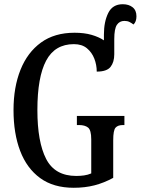

<svg xmlns="http://www.w3.org/2000/svg" viewBox="-20 -879 666 909"><path d="M329 10Q233 10 170 -36Q107 -82 75.5 -164.5Q44 -247 44 -358Q44 -466 77 -548.5Q110 -631 174 -677.5Q238 -724 333 -724Q379 -724 413.5 -714Q448 -704 472 -688V-716Q472 -776 492.5 -817.5Q513 -859 561 -859Q590 -859 608 -844.5Q626 -830 626 -802Q626 -776 612 -763Q603 -770 593 -775Q583 -780 569 -780Q546 -780 533.5 -761.5Q521 -743 521 -694V-622Q521 -585 503.5 -562.5Q486 -540 438 -540Q438 -572 426.5 -601.5Q415 -631 391.5 -650.5Q368 -670 330 -670Q240 -670 198.5 -592Q157 -514 157 -358Q157 -207 198.5 -126.5Q240 -46 341 -46Q360 -46 378 -48.5Q396 -51 412 -58V-219Q412 -263 397 -275Q382 -287 354 -287H344V-330H569V-287H562Q538 -287 527 -274.5Q516 -262 516 -215V-37Q472 -13 427 -1.5Q382 10 329 10Z"/></svg>

Font: Noto Serif ExtraCondensed Medium
Style: Regular
Weight: 500
Width: 2
Designer: Monotype Design Team
Foundry: Monotype Imaging Inc.
Version: Version 2.015